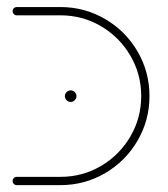

<svg xmlns="http://www.w3.org/2000/svg" viewBox="-20 -539 490 559"><path d="M16.7 -12.2Q16.7 -17 20.2 -20.6Q23.7 -24.1 28.9 -24.1H155.9Q220 -24.1 273.9 -55.7Q327.8 -87.4 359.4 -141.3Q391.1 -195.2 391.1 -259.3Q391.1 -323.3 359.4 -377.2Q327.8 -431.1 273.9 -462.8Q220 -494.4 155.9 -494.4H28.9Q23.7 -494.4 20.2 -498Q16.7 -501.5 16.7 -506.7Q16.7 -511.5 20.2 -515Q23.7 -518.5 28.9 -518.5H155.9Q226.3 -518.5 285.9 -483.7Q345.6 -448.9 380.4 -389.3Q415.2 -329.6 415.2 -259.3Q415.2 -188.9 380.4 -129.3Q345.6 -69.6 285.9 -34.8Q226.3 0 155.9 0H28.9Q23.7 0 20.2 -3.5Q16.7 -7 16.7 -12.2ZM168.9 -259.3Q168.9 -265.9 173.9 -270.9Q178.9 -275.9 185.9 -275.9Q192.6 -275.9 197.6 -270.9Q202.6 -265.9 202.6 -259.3Q202.6 -252.2 197.6 -247.2Q192.6 -242.2 185.9 -242.2Q178.9 -242.2 173.9 -247.2Q168.9 -252.2 168.9 -259.3Z"/></svg>

Font: 26F Galaxy Hebrew Thin
Style: Regular
Weight: 100
Designer: C₂₉H₂₅N₃O₅
Version: Version 1.000